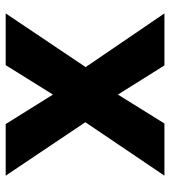

<svg xmlns="http://www.w3.org/2000/svg" viewBox="18 -608 590 665"><g transform="rotate(-90 312.5 -275.0)"><path d="M413.1 -272.9 599.1 0H418.9L317.9 -161.1L217.8 0H37.1L222.2 -273.9L37.1 -549.8H215.8L317.9 -386.2L419.9 -549.8H599.1Z"/></g></svg>

Font: Oakes Grotesk
Style: Bold
Weight: 700
Designer: Samuel Oakes
Foundry: Samuel Oakes
Version: Version 1.0 | wf-rip DC20170320